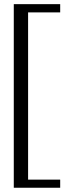

<svg xmlns="http://www.w3.org/2000/svg" viewBox="-20 -717 330 911"><path d="M265.6 173.8H45.4V-697.3H265.6V-658.2H113.3V135.3H265.6Z"/></svg>

Font: Agdasima
Style: Regular
Weight: 400
Width: 3
Designer: The DocRepair Project, Patric King
Foundry: Google
Version: Version 2.002